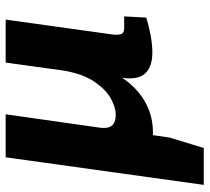

<svg xmlns="http://www.w3.org/2000/svg" viewBox="-50 -484 722 661"><g transform="rotate(-90 310.5 -153.0)"><path d="M248 -494 202 -170Q198 -142 209 -128.5Q220 -115 247 -115Q271 -115 301.5 -131.5Q332 -148 359.5 -187.5Q387 -227 399 -297L377 -98Q354 -62 324 -37Q294 -12 259.5 0.5Q225 13 187 13Q137 13 104.5 -6.5Q72 -26 58 -59Q44 -92 50 -134L100 -494ZM574 -494 524 -135Q520 -111 523.5 -98.5Q527 -86 544 -86H585L581 -10Q556 -2 523 4.5Q490 11 460 11Q416 11 392.5 -10Q369 -31 372 -79L374 -94L373 -109L426 -494ZM188 -69 168 70 132 188H5L59 -199Z"/></g></svg>

Font: Exo 2
Style: Bold Italic
Weight: 700
Italic angle: -8°
Designer: Natanael Gama
Foundry: Natanael Gama
Version: Version 2.010